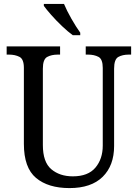

<svg xmlns="http://www.w3.org/2000/svg" viewBox="-20 -951 704 981"><path d="M335 10Q226 10 164 -42Q102 -94 102 -216V-604Q102 -649 79.5 -660.5Q57 -672 26 -672H14V-714H287V-672H275Q243 -672 221 -660Q199 -648 199 -600V-210Q199 -123 242 -86.5Q285 -50 352 -50Q430 -50 467.5 -94.5Q505 -139 505 -207V-604Q505 -649 483 -660.5Q461 -672 430 -672H418V-714H650V-672H638Q606 -672 584.5 -660Q563 -648 563 -600V-205Q563 -105 504.5 -47.5Q446 10 335 10ZM352 -771Q327 -789 297 -817.5Q267 -846 241.5 -875Q216 -904 204 -921V-931H307Q321 -897 345 -855Q369 -813 390 -784V-771Z"/></svg>

Font: Noto Serif Myanmar SemCond
Style: Regular
Weight: 400
Width: 4
Designer: Ben Mitchell and the Monotype Design Team
Foundry: Monotype Imaging Inc.
Version: Version 2.106; ttfautohint (v1.8.4.7-5d5b)